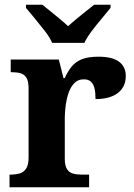

<svg xmlns="http://www.w3.org/2000/svg" viewBox="-20 -786 563 806"><path d="M20 0V-53H23Q46 -53 62.9 -58Q79.9 -63 89.9 -78.5Q100 -94 100 -125V-415Q100 -445 91 -459.5Q82 -474 66 -478.5Q50 -483 28 -483H25V-536H227L246.5 -458H251.7Q265 -488 282 -508Q299 -528 325.5 -538Q352 -548 393 -548Q451.6 -548 479.8 -526.9Q508 -505.8 508 -467Q508 -421 474.5 -395.5Q441 -370 381 -370Q381 -398 376.5 -416Q372 -434 361.3 -443.5Q350.6 -453 332 -453Q306 -453 290 -435Q274 -417 266 -390.5Q258 -364 255 -337Q252 -310 252 -293V-120Q252 -91 261 -76.5Q270 -62 286 -57.5Q302 -53 322 -53H354V0ZM199 -606Q189 -629 168.5 -655.5Q148 -682 126.5 -708Q105 -734 89 -753V-766H158Q172 -755 191.5 -739Q211 -723 231 -706.5Q251 -690 266 -676Q281 -690 301 -706.5Q321 -723 341 -739Q361 -755 375 -766H444V-753Q429 -734 407 -708Q385 -682 365 -655.5Q345 -629 334 -606Z"/></svg>

Font: Noto Serif Armenian
Style: Regular
Weight: 400
Designer: Monotype Design Team
Foundry: Monotype Imaging Inc.
Version: Version 2.007